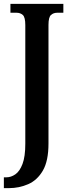

<svg xmlns="http://www.w3.org/2000/svg" viewBox="-28 -734 368 994"><path d="M-8 240V184H5Q29 184 51.5 168.5Q74 153 88.5 115Q103 77 103 10V-604Q103 -645 90 -656.5Q77 -668 58 -668H26V-714H300V-668H268Q249 -668 236 -656.5Q223 -645 223 -605V9Q223 99 194 149Q165 199 118 219.5Q71 240 18 240Z"/></svg>

Font: Noto Serif ExtraCondensed SemiBold
Style: Regular
Weight: 600
Width: 2
Designer: Monotype Design Team
Foundry: Monotype Imaging Inc.
Version: Version 2.015; ttfautohint (v1.8.4.7-5d5b)